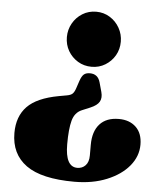

<svg xmlns="http://www.w3.org/2000/svg" viewBox="-53 -635 689 844"><g transform="rotate(5 291.0 -212.5)"><path d="M390.5 -239.5Q397.5 -214 387.8 -196.8Q378 -179.5 348 -167L312 -152Q281 -139 271 -102Q261 -65 261 2.5Q261 102 314 102Q336 102 350.2 87Q364.5 72 364.5 43V-4Q364.5 -63.5 393.8 -95.8Q423 -128 478 -128Q525 -128 553.5 -100.8Q582 -73.5 582 -23.5Q582 28 546.8 70.5Q511.5 113 449.2 138.5Q387 164 306.5 164Q161.5 164 93.5 115Q25.5 66 25.5 -27Q25.5 -100 67.8 -143.8Q110 -187.5 205.5 -205L241.5 -211.5Q258.5 -214.5 266 -222Q273.5 -229.5 279 -246L290 -279Q297.5 -301 307 -309Q316.5 -317 333.5 -317Q369 -317 379 -281ZM338 -589Q371 -589 398 -572.2Q425 -555.5 440.8 -527.5Q456.5 -499.5 456.5 -467Q456.5 -433.5 440.8 -406.2Q425 -379 398 -362.5Q371 -346 338 -346Q304 -346 277 -362.5Q250 -379 234.2 -406.2Q218.5 -433.5 218.5 -467Q218.5 -499.5 234.2 -527.5Q250 -555.5 277 -572.2Q304 -589 338 -589Z"/></g></svg>

Font: Fraunces 9pt S000 Black
Style: Regular
Weight: 900
Version: Version 1.000; ttfautohint (v1.8.3)